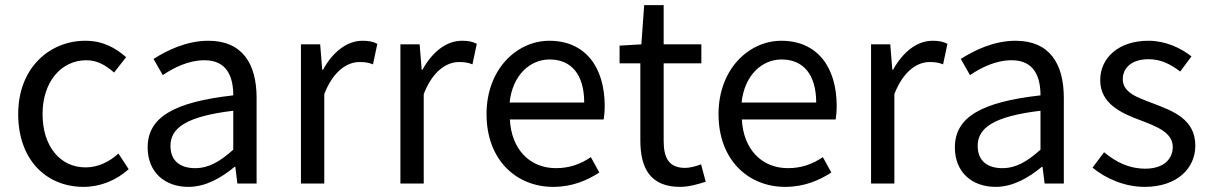

<svg xmlns="http://www.w3.org/2000/svg" viewBox="-20 -716 4719 749"><path d="M306 13C371 13 433 -12 482 -56L442 -117C408 -86 364 -63 314 -63C214 -63 146 -146 146 -271C146 -396 218 -481 317 -481C360 -481 393 -461 425 -433L472 -493C433 -527 384 -557 313 -557C174 -557 51 -452 51 -271C51 -91 162 13 306 13Z M715 13C782 13 843 -22 895 -65H898L906 0H981V-334C981 -468 925 -557 793 -557C706 -557 629 -518 579 -486L615 -423C658 -452 715 -481 778 -481C867 -481 890 -414 890 -344C659 -318 556 -259 556 -141C556 -43 624 13 715 13ZM741 -60C687 -60 645 -85 645 -147C645 -217 707 -262 890 -284V-132C837 -85 794 -60 741 -60Z M1154 0H1245V-349C1281 -442 1337 -474 1382 -474C1404 -474 1417 -472 1435 -465L1452 -545C1435 -554 1418 -557 1394 -557C1333 -557 1278 -513 1240 -444H1237L1229 -543H1154Z M1542 0H1633V-349C1669 -442 1725 -474 1770 -474C1792 -474 1805 -472 1823 -465L1840 -545C1823 -554 1806 -557 1782 -557C1721 -557 1666 -513 1628 -444H1625L1617 -543H1542Z M2138 13C2212 13 2270 -12 2318 -43L2285 -103C2245 -76 2202 -60 2149 -60C2046 -60 1975 -134 1969 -250H2335C2337 -263 2339 -282 2339 -302C2339 -457 2261 -557 2123 -557C1997 -557 1878 -447 1878 -271C1878 -92 1994 13 2138 13ZM1968 -316C1979 -422 2047 -484 2124 -484C2209 -484 2259 -425 2259 -316Z M2633 13C2666 13 2702 3 2733 -7L2715 -75C2697 -68 2672 -61 2653 -61C2590 -61 2569 -99 2569 -166V-469H2716V-543H2569V-696H2493L2482 -543L2397 -538V-469H2478V-168C2478 -60 2517 13 2633 13Z M3043 13C3117 13 3175 -12 3223 -43L3190 -103C3150 -76 3107 -60 3054 -60C2951 -60 2880 -134 2874 -250H3240C3242 -263 3244 -282 3244 -302C3244 -457 3166 -557 3028 -557C2902 -557 2783 -447 2783 -271C2783 -92 2899 13 3043 13ZM2873 -316C2884 -422 2952 -484 3029 -484C3114 -484 3164 -425 3164 -316Z M3378 0H3469V-349C3505 -442 3561 -474 3606 -474C3628 -474 3641 -472 3659 -465L3676 -545C3659 -554 3642 -557 3618 -557C3557 -557 3502 -513 3464 -444H3461L3453 -543H3378Z M3864 13C3931 13 3992 -22 4044 -65H4047L4055 0H4130V-334C4130 -468 4074 -557 3942 -557C3855 -557 3778 -518 3728 -486L3764 -423C3807 -452 3864 -481 3927 -481C4016 -481 4039 -414 4039 -344C3808 -318 3705 -259 3705 -141C3705 -43 3773 13 3864 13ZM3890 -60C3836 -60 3794 -85 3794 -147C3794 -217 3856 -262 4039 -284V-132C3986 -85 3943 -60 3890 -60Z M4445 13C4573 13 4643 -60 4643 -148C4643 -251 4556 -283 4477 -313C4416 -336 4360 -355 4360 -407C4360 -449 4392 -485 4461 -485C4509 -485 4547 -465 4584 -437L4628 -496C4586 -529 4527 -557 4460 -557C4342 -557 4272 -489 4272 -403C4272 -311 4355 -274 4431 -246C4491 -223 4555 -199 4555 -143C4555 -96 4520 -58 4448 -58C4383 -58 4334 -84 4287 -122L4242 -62C4294 -19 4368 13 4445 13Z"/></svg>

Font: Noto Sans JP
Style: Regular
Weight: 400
Designer: Ryoko NISHIZUKA  (kana, bopomofo & ideographs); Paul D. Hunt (Latin, Greek & Cyrillic); Sandoll Communications , Soo-you
Foundry: Adobe
Version: Version 2.002;hotconv 1.0.116;makeotfexe 2.5.65601